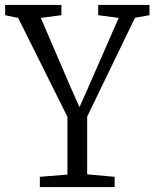

<svg xmlns="http://www.w3.org/2000/svg" viewBox="-20 -763 630 783"><path d="M255 -51V-286.5L54 -690L1 -701V-743H230.5V-701L146.5 -690L268.5 -406L304 -326L339.5 -405.5L464 -690L380.5 -701V-743H589.5V-701L530.5 -690.5L335.5 -287.5V-52L447.5 -42V0H142.5V-42Z"/></svg>

Font: Merriweather 24pt SemiCondensed Light
Style: Regular
Weight: 300
Width: 4
Designer: Eben Sorkin
Foundry: Eben Sorkin
Version: Version 2.100